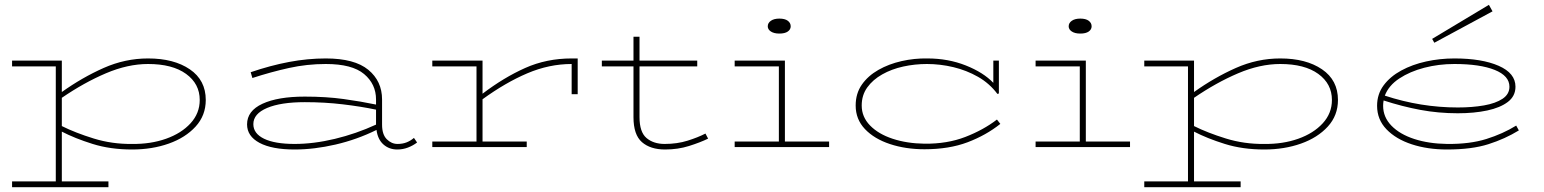

<svg xmlns="http://www.w3.org/2000/svg" viewBox="-20 -608 6394 795"><path d="M429 167H30V143H211V-333H30V-357H236V-227Q320 -287 409 -326.5Q498 -366 593 -366Q700 -366 766 -321Q832 -276 832 -194Q832 -130 790 -84Q748 -38 679 -13.5Q610 11 527 11Q437 11 363.5 -12Q290 -35 236 -63V143H429ZM593 -343Q509 -343 418.5 -304.5Q328 -266 236 -203V-86Q292 -58 368 -34.5Q444 -11 527 -12Q604 -11 667.5 -33.5Q731 -56 769 -97.5Q807 -139 807 -194Q807 -261 750.5 -302Q694 -343 593 -343Z M1707 -18Q1690 -5 1669 3Q1648 11 1625 11Q1591 11 1567.5 -10Q1544 -31 1539 -70Q1458 -30 1369.5 -9.5Q1281 11 1200 11Q1106 11 1054.5 -16.5Q1003 -44 1003 -93Q1003 -149 1067 -178.5Q1131 -208 1242 -208Q1330 -208 1402.5 -198Q1475 -188 1537 -175V-196Q1537 -260 1487.5 -301.5Q1438 -343 1329 -343Q1251 -343 1176.5 -326.5Q1102 -310 1025 -285L1018 -309Q1100 -337 1177 -351.5Q1254 -366 1329 -366Q1448 -366 1505 -319Q1562 -272 1562 -196V-92Q1562 -51 1581.5 -31.5Q1601 -12 1626 -12Q1647 -12 1663.5 -18.5Q1680 -25 1694 -37ZM1029 -94Q1029 -55 1073.5 -33.5Q1118 -12 1200 -12Q1279 -12 1366.5 -33Q1454 -54 1537 -92V-154Q1475 -167 1399.5 -176Q1324 -185 1242 -185Q1143 -185 1086 -161Q1029 -137 1029 -94Z M2161 1H1770V-22H1953V-333H1770V-357H1978V-220Q2066 -287 2154.5 -326.5Q2243 -366 2347 -366H2372V-218H2347V-343Q2254 -343 2163.5 -304.5Q2073 -266 1978 -197V-22H2161Z M2912 -34Q2879 -18 2833 -3.5Q2787 11 2734 11Q2673 11 2638 -19.5Q2603 -50 2603 -123V-333H2472V-357H2603V-456H2628V-357H2867V-333H2628V-123Q2628 -61 2657 -36.5Q2686 -12 2732 -12Q2784 -12 2827 -25.5Q2870 -39 2901 -55Z M3254 -499Q3254 -486 3242 -477.5Q3230 -469 3207 -469Q3185 -469 3172 -477.5Q3159 -486 3159 -499Q3159 -513 3172 -522Q3185 -531 3207 -531Q3230 -531 3242 -522Q3254 -513 3254 -499ZM3413 1H3022V-22H3205V-333H3022V-357H3230V-22H3413Z M4122 -95Q4063 -48 3986.5 -19Q3910 10 3808 10Q3730 10 3665 -11.5Q3600 -33 3561.5 -73.5Q3523 -114 3523 -171Q3523 -221 3548.5 -257.5Q3574 -294 3617 -318.5Q3660 -343 3713 -355Q3766 -367 3820 -366Q3906 -366 3979 -337Q4052 -308 4093 -265V-357H4116V-221L4110 -219Q4077 -263 4029.5 -290Q3982 -317 3927.5 -330Q3873 -343 3818 -343Q3768 -343 3720 -332.5Q3672 -322 3633 -300Q3594 -278 3571 -246Q3548 -214 3548 -171Q3548 -124 3582.5 -88.5Q3617 -53 3676 -33.5Q3735 -14 3808 -13Q3902 -12 3977 -41Q4052 -70 4108 -113Z M4500 -499Q4500 -486 4488 -477.5Q4476 -469 4453 -469Q4431 -469 4418 -477.5Q4405 -486 4405 -499Q4405 -513 4418 -522Q4431 -531 4453 -531Q4476 -531 4488 -522Q4500 -513 4500 -499ZM4659 1H4268V-22H4451V-333H4268V-357H4476V-22H4659Z M5117 167H4718V143H4899V-333H4718V-357H4924V-227Q5008 -287 5097 -326.5Q5186 -366 5281 -366Q5388 -366 5454 -321Q5520 -276 5520 -194Q5520 -130 5478 -84Q5436 -38 5367 -13.5Q5298 11 5215 11Q5125 11 5051.5 -12Q4978 -35 4924 -63V143H5117ZM5281 -343Q5197 -343 5106.5 -304.5Q5016 -266 4924 -203V-86Q4980 -58 5056 -34.5Q5132 -11 5215 -12Q5292 -11 5355.5 -33.5Q5419 -56 5457 -97.5Q5495 -139 5495 -194Q5495 -261 5438.5 -302Q5382 -343 5281 -343Z M6145 -588 6160 -561 5919 -431 5910 -447ZM6269 -68Q6212 -33 6143 -11Q6074 11 5972 11Q5891 11 5825.5 -10.5Q5760 -32 5721 -72.5Q5682 -113 5682 -170Q5682 -218 5709 -254.5Q5736 -291 5782 -316Q5828 -341 5885 -353.5Q5942 -366 6002 -366Q6116 -366 6185.5 -335.5Q6255 -305 6255 -249Q6255 -210 6223.5 -186Q6192 -162 6138 -150.5Q6084 -139 6016 -139Q5936 -139 5861 -153Q5786 -167 5709 -192Q5707 -181 5707 -170Q5707 -123 5741.5 -87.5Q5776 -52 5836 -32.5Q5896 -13 5972 -12Q6066 -11 6134.5 -32.5Q6203 -54 6258 -88ZM6002 -343Q5937 -343 5877.5 -327.5Q5818 -312 5774 -283Q5730 -254 5714 -212Q5863 -163 6016 -163Q6076 -163 6124.5 -171.5Q6173 -180 6201.5 -199Q6230 -218 6230 -249Q6230 -294 6169 -318.5Q6108 -343 6002 -343Z"/></svg>

Font: BhuTuka Expanded One
Style: Regular
Weight: 400
Designer: Erin McLaughlin
Version: Version 1.000; ttfautohint (v1.8.3)